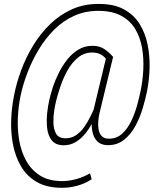

<svg xmlns="http://www.w3.org/2000/svg" viewBox="-20 -710 813 952"><path d="M708.5 -254.9Q701.2 -219.2 687.7 -173.8Q674.3 -128.4 651.9 -86.4Q629.4 -44.4 595.2 -17.1Q561 10.3 514.2 9.8Q483.4 9.3 465.8 -6.1Q448.2 -21.5 441.2 -45.9Q434.1 -70.3 434.6 -96.9Q435.1 -123.5 439.5 -146.5L507.3 -429.2L541 -428.7L472.7 -146Q469.2 -130.4 467.3 -109.4Q465.3 -88.4 468.8 -68.6Q472.2 -48.8 483.9 -35.6Q495.6 -22.5 518.6 -22.5Q557.1 -21.5 584.7 -46.4Q612.3 -71.3 630.4 -109.1Q648.4 -147 659.4 -186.5Q670.4 -226.1 676.3 -254.9Q687.5 -307.6 690.4 -363.5Q693.4 -419.4 684.6 -471.2Q675.8 -522.9 651.4 -564.7Q627 -606.4 582.3 -631.1Q537.6 -655.8 469.7 -656.2Q403.3 -656.7 347.7 -631.6Q292 -606.4 248 -562.3Q204.1 -518.1 171.1 -462.9Q138.2 -407.7 115.5 -347.9Q92.8 -288.1 81.5 -232.4Q71.3 -183.6 68.6 -126.7Q65.9 -69.8 75.2 -14.4Q84.5 41 109.6 86.7Q134.8 132.3 177.7 159.9Q220.7 187.5 287.1 188Q323.2 188 359.1 177.7Q395 167.5 426.3 149.4L434.6 178.7Q402.3 200.2 363 210.9Q323.7 221.7 284.7 221.2Q210.9 220.7 161.9 192.1Q112.8 163.6 84.5 115.2Q56.2 66.9 44.7 7.8Q33.2 -51.3 35.4 -113.5Q37.6 -175.8 48.8 -232.4Q60.5 -295.4 84.5 -360.4Q108.4 -425.3 144.5 -484.6Q180.7 -543.9 228.8 -590.6Q276.9 -637.2 337.4 -664.3Q397.9 -691.4 472.2 -690.4Q545.9 -690.4 594.7 -663.6Q643.6 -636.7 671.9 -591.6Q700.2 -546.4 711.7 -490Q723.1 -433.6 721.7 -373.3Q720.2 -313 708.5 -254.9ZM258.3 -210Q253.9 -192.9 249 -162.8Q244.1 -132.8 244.9 -101.1Q245.6 -69.3 257.8 -47.6Q270 -25.9 300.3 -24.4Q331.5 -22.9 356 -39.1Q380.4 -55.2 398.2 -81.1Q416 -106.9 429.9 -135.5Q443.8 -164.1 453.6 -187.5L467.3 -161.6Q455.1 -134.8 439.7 -104.5Q424.3 -74.2 403.3 -48.1Q382.3 -22 355.2 -5.6Q328.1 10.7 293.5 10.3Q253.9 9.3 235.6 -15.4Q217.3 -40 213.6 -76.4Q210 -112.8 213.9 -149.2Q217.8 -185.5 223.6 -210.4Q230 -240.2 241.9 -276.9Q253.9 -313.5 272.2 -349.9Q290.5 -386.2 314.9 -416.5Q339.4 -446.8 370.6 -465.1Q401.9 -483.4 440.4 -482.9Q473.1 -482.4 496.1 -467.5Q519 -452.6 539.6 -429.2L513.2 -406.7Q501 -427.7 482.9 -438.2Q464.8 -448.7 440.4 -449.7Q398.4 -450.2 367.7 -425.3Q336.9 -400.4 315.4 -362.1Q293.9 -323.7 280 -282.7Q266.1 -241.7 258.3 -210Z"/></svg>

Font: Roboto Condensed ExtraLight
Style: Italic
Weight: 250
Italic angle: -12°
Designer: Christian Robertson
Foundry: Google
Version: Version 3.008; 2023